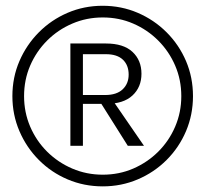

<svg xmlns="http://www.w3.org/2000/svg" viewBox="-20 -656 730 682"><path d="M345 6Q278.5 6 220.2 -18.8Q162 -43.5 118 -87.8Q74 -132 49 -190.2Q24 -248.5 24 -314.5Q24 -381 49 -439Q74 -497 118 -541.2Q162 -585.5 220.2 -610.5Q278.5 -635.5 344.5 -635.5Q411 -635.5 469.2 -610.5Q527.5 -585.5 571.8 -541.2Q616 -497 640.8 -439Q665.5 -381 665.5 -314.5Q665.5 -248.5 640.8 -190.2Q616 -132 571.8 -87.8Q527.5 -43.5 469.2 -18.8Q411 6 345 6ZM345 -35.5Q403 -35.5 453.2 -57.2Q503.5 -79 542 -117.2Q580.5 -155.5 602.2 -206.2Q624 -257 624 -314.5Q624 -372.5 602.2 -423Q580.5 -473.5 542 -512Q503.5 -550.5 453.2 -572.2Q403 -594 345 -594Q287.5 -594 236.8 -572.2Q186 -550.5 147.5 -512Q109 -473.5 87.2 -423Q65.5 -372.5 65.5 -314.5Q65.5 -257 87.2 -206.2Q109 -155.5 147.5 -117.2Q186 -79 236.8 -57.2Q287.5 -35.5 345 -35.5ZM230 -138V-501.5H356.5Q418.5 -501.5 450.5 -471.8Q482.5 -442 482.5 -394Q482.5 -346.5 450.5 -316.8Q418.5 -287 356.5 -287H274.5V-138ZM434 -138 330 -303H378L491.5 -138ZM274.5 -318.5H353.5Q394.5 -318.5 415.8 -338.8Q437 -359 437 -391Q437 -424.5 416.5 -444Q396 -463.5 356.5 -463.5H274.5Z"/></svg>

Font: Karla ExtraLight
Style: Regular
Weight: 400
Version: Version 2.001